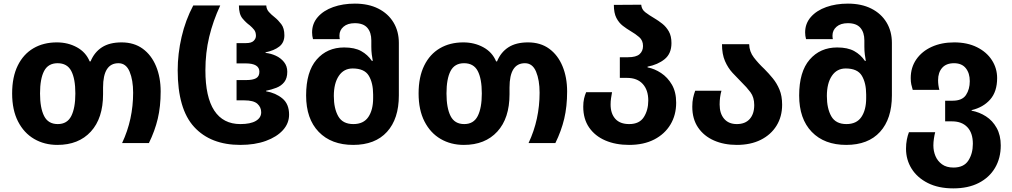

<svg xmlns="http://www.w3.org/2000/svg" viewBox="-20 -790 5587 1060"><path d="M297 10Q225 10 168.5 -23Q112 -56 79.5 -119.5Q47 -183 47 -274Q47 -365 78 -428Q109 -491 164.5 -523.5Q220 -556 294 -556Q355 -556 404.5 -529Q454 -502 475 -451H480Q501 -502 543 -529Q585 -556 651 -556Q720 -556 768 -521Q816 -486 841.5 -424.5Q867 -363 867 -285Q867 -202 851 -134.5Q835 -67 802 0H654Q685 -66 700 -135.5Q715 -205 715 -278Q715 -348 695.5 -394.5Q676 -441 634 -441Q549 -441 549 -307V-270Q549 -137 481.5 -63.5Q414 10 297 10ZM299 -105Q351 -105 373.5 -149.5Q396 -194 396 -274Q396 -355 373.5 -398Q351 -441 298 -441Q246 -441 223.5 -398Q201 -355 201 -274Q201 -194 223.5 -149.5Q246 -105 299 -105Z M1307 10Q1143 10 1052 -89Q961 -188 961 -402Q961 -493 982.5 -586Q1004 -679 1047 -760H1196Q1156 -674 1135 -586.5Q1114 -499 1114 -402Q1114 -254 1163 -179.5Q1212 -105 1307 -105Q1363 -105 1392.5 -122.5Q1422 -140 1422 -170Q1422 -198 1401 -217Q1380 -236 1328 -236H1286V-348H1340Q1375 -348 1393.5 -358Q1412 -368 1412 -394Q1412 -440 1336 -440H1286V-552H1338Q1368 -552 1380.5 -564.5Q1393 -577 1393 -592Q1393 -613 1383 -625.5Q1373 -638 1359 -650Q1338 -665 1318.5 -688.5Q1299 -712 1299 -760H1450Q1451 -739 1464.5 -724Q1478 -709 1496 -695Q1516 -679 1533 -656.5Q1550 -634 1550 -595Q1550 -555 1522 -533Q1494 -511 1446 -501V-498Q1475 -495 1502.5 -482.5Q1530 -470 1548 -447.5Q1566 -425 1566 -394Q1566 -358 1549.5 -337Q1533 -316 1506 -305.5Q1479 -295 1449 -289V-286Q1502 -277 1539 -246.5Q1576 -216 1576 -157Q1576 -109 1542 -71.5Q1508 -34 1447.5 -12Q1387 10 1307 10Z M1930 10Q1809 10 1739.5 -62Q1670 -134 1670 -263Q1670 -394 1728 -461Q1786 -528 1880 -528Q1938 -528 1974 -508Q2010 -488 2033 -454H2038Q2035 -471 2032.5 -489.5Q2030 -508 2030 -532V-567Q2030 -611 2008 -636.5Q1986 -662 1939 -662Q1899 -662 1876.5 -642.5Q1854 -623 1854 -594Q1854 -583 1856 -574H1708Q1703 -592 1703 -611Q1703 -660 1734.5 -696Q1766 -732 1819.5 -751Q1873 -770 1939 -770Q2014 -770 2068.5 -742.5Q2123 -715 2152.5 -666Q2182 -617 2182 -553V-263Q2182 -134 2116.5 -62Q2051 10 1930 10ZM1931 -105Q1987 -105 2013.5 -144Q2040 -183 2040 -248V-268Q2040 -332 2016 -372Q1992 -412 1927 -412Q1878 -412 1850.5 -371Q1823 -330 1823 -260Q1823 -191 1847.5 -148Q1872 -105 1931 -105Z M2541 10Q2469 10 2412.5 -23Q2356 -56 2323.5 -119.5Q2291 -183 2291 -274Q2291 -365 2322 -428Q2353 -491 2408.5 -523.5Q2464 -556 2538 -556Q2599 -556 2648.5 -529Q2698 -502 2719 -451H2724Q2745 -502 2787 -529Q2829 -556 2895 -556Q2964 -556 3012 -521Q3060 -486 3085.5 -424.5Q3111 -363 3111 -285Q3111 -202 3095 -134.5Q3079 -67 3046 0H2898Q2929 -66 2944 -135.5Q2959 -205 2959 -278Q2959 -348 2939.5 -394.5Q2920 -441 2878 -441Q2793 -441 2793 -307V-270Q2793 -137 2725.5 -63.5Q2658 10 2541 10ZM2543 -105Q2595 -105 2617.5 -149.5Q2640 -194 2640 -274Q2640 -355 2617.5 -398Q2595 -441 2542 -441Q2490 -441 2467.5 -398Q2445 -355 2445 -274Q2445 -194 2467.5 -149.5Q2490 -105 2543 -105Z M3453 10Q3379 10 3322 -14.5Q3265 -39 3232.5 -86Q3200 -133 3200 -201Q3200 -226 3204.5 -245.5Q3209 -265 3216 -281H3359Q3356 -265 3353.5 -248Q3351 -231 3351 -213Q3351 -163 3377 -134Q3403 -105 3454 -105Q3510 -105 3534.5 -143.5Q3559 -182 3559 -235Q3559 -293 3528.5 -326.5Q3498 -360 3442 -360H3402V-474H3447Q3492 -474 3511 -491Q3530 -508 3530 -536Q3530 -567 3509 -585Q3488 -603 3462 -618Q3440 -631 3418.5 -647.5Q3397 -664 3383 -691Q3369 -718 3369 -763L3520 -764Q3522 -738 3543 -722Q3564 -706 3593 -689Q3615 -676 3636.5 -659Q3658 -642 3672.5 -616.5Q3687 -591 3687 -552Q3687 -494 3649.5 -463.5Q3612 -433 3555 -422V-418Q3593 -411 3629.5 -387Q3666 -363 3689.5 -322.5Q3713 -282 3713 -223Q3713 -155 3681.5 -102.5Q3650 -50 3592 -20Q3534 10 3453 10Z M4048 10Q3977 10 3921.5 -14.5Q3866 -39 3834 -86Q3802 -133 3802 -201Q3802 -229 3806.5 -249.5Q3811 -270 3818 -289H3963Q3958 -272 3955.5 -252.5Q3953 -233 3953 -213Q3953 -163 3978 -134Q4003 -105 4048 -105Q4094 -105 4119 -133Q4144 -161 4144 -210Q4144 -253 4123 -281Q4102 -309 4074 -336Q4050 -360 4024.5 -387.5Q3999 -415 3982.5 -453Q3966 -491 3966 -546H4116Q4117 -505 4142 -472.5Q4167 -440 4200 -409Q4224 -385 4246.5 -357.5Q4269 -330 4283.5 -295Q4298 -260 4298 -212Q4298 -146 4267 -96Q4236 -46 4180 -18Q4124 10 4048 10Z M4652 10Q4531 10 4461.5 -62Q4392 -134 4392 -263Q4392 -394 4450 -461Q4508 -528 4602 -528Q4660 -528 4696 -508Q4732 -488 4755 -454H4760Q4757 -471 4754.5 -489.5Q4752 -508 4752 -532V-567Q4752 -611 4730 -636.5Q4708 -662 4661 -662Q4621 -662 4598.5 -642.5Q4576 -623 4576 -594Q4576 -583 4578 -574H4430Q4425 -592 4425 -611Q4425 -660 4456.5 -696Q4488 -732 4541.5 -751Q4595 -770 4661 -770Q4736 -770 4790.5 -742.5Q4845 -715 4874.5 -666Q4904 -617 4904 -553V-263Q4904 -134 4838.5 -62Q4773 10 4652 10ZM4653 -105Q4709 -105 4735.5 -144Q4762 -183 4762 -248V-268Q4762 -332 4738 -372Q4714 -412 4649 -412Q4600 -412 4572.5 -371Q4545 -330 4545 -260Q4545 -191 4569.5 -148Q4594 -105 4653 -105Z M5243 250Q5161 250 5102.5 220.5Q5044 191 5013 141.5Q4982 92 4982 31Q4982 4 4986.5 -19Q4991 -42 4998 -60H5143Q5139 -45 5136 -25Q5133 -5 5133 13Q5133 44 5144.5 71.5Q5156 99 5180.5 117Q5205 135 5244 135Q5301 135 5326 96.5Q5351 58 5351 4Q5351 -56 5320.5 -88Q5290 -120 5236 -120H5198V-234H5239Q5292 -234 5313 -265.5Q5334 -297 5334 -342Q5334 -386 5312 -413.5Q5290 -441 5247 -441Q5204 -441 5181.5 -415.5Q5159 -390 5159 -347Q5159 -320 5166 -294H5019Q5014 -310 5011 -324.5Q5008 -339 5008 -359Q5008 -418 5039 -462.5Q5070 -507 5124 -531.5Q5178 -556 5248 -556Q5320 -556 5373.5 -529.5Q5427 -503 5456 -458Q5485 -413 5485 -359Q5485 -284 5446.5 -240.5Q5408 -197 5344 -182V-179Q5387 -171 5423.5 -147.5Q5460 -124 5482.5 -83.5Q5505 -43 5505 13Q5505 83 5473.5 136.5Q5442 190 5383.5 220Q5325 250 5243 250Z"/></svg>

Font: Noto Sans Georgian Bold
Style: Regular
Weight: 700
Designer: Monotype Design Team, Akaki Razmadze
Foundry: Google LLC
Version: Version 2.005; ttfautohint (v1.8.4.7-5d5b)